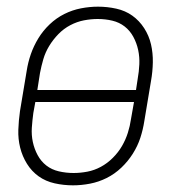

<svg xmlns="http://www.w3.org/2000/svg" viewBox="-20 -548 540 576"><path d="M199 8Q171 8 144 2Q117 -4 96 -19Q75 -34 61 -56.5Q47 -79 40.5 -105Q34 -131 35 -159Q36 -187 40 -215L60 -335Q64 -361 72.5 -385.5Q81 -410 95 -433Q109 -456 129 -475Q149 -494 173 -506Q197 -518 223 -523Q249 -528 274 -528Q302 -528 329 -522Q356 -516 377 -501Q398 -486 412.5 -463.5Q427 -441 433 -415Q439 -389 438.5 -361Q438 -333 433 -305L413 -185Q409 -159 401 -134.5Q393 -110 378.5 -87Q364 -64 344 -45Q324 -26 300 -14Q276 -2 250 3Q224 8 199 8ZM92 -278H388L393 -311Q397 -333 398 -355Q399 -377 394.5 -398Q390 -419 380 -437.5Q370 -456 354 -468.5Q338 -481 317 -486Q296 -491 273 -491Q253 -491 232 -487Q211 -483 191 -472.5Q171 -462 155 -445.5Q139 -429 127.5 -410Q116 -391 110 -370.5Q104 -350 100 -329ZM201 -29Q221 -29 242 -33Q263 -37 282.5 -47.5Q302 -58 318.5 -74.5Q335 -91 346 -110Q357 -129 363.5 -149.5Q370 -170 373 -191L382 -242H86L80 -209Q77 -187 75.5 -165Q74 -143 78.5 -122Q83 -101 93 -82.5Q103 -64 119 -51.5Q135 -39 156.5 -34Q178 -29 201 -29Z"/></svg>

Font: Iosevka SS18 Extralight
Style: Italic
Weight: 200
Italic angle: -9°
Monospace: yes
Designer: Belleve Invis
Foundry: Belleve Invis
Version: Version 25.1.1; ttfautohint (v1.8.4)